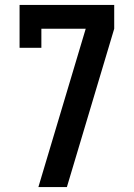

<svg xmlns="http://www.w3.org/2000/svg" viewBox="-20 -755 540 775"><path d="M135 0 146 -37 326 -639H147V-562H59V-735H441V-639L250 0Z"/></svg>

Font: Zed Mono
Style: Bold
Weight: 700
Monospace: yes
Designer: Belleve Invis
Foundry: Belleve Invis
Version: Version 1.0.0; ttfautohint (v1.8.4)